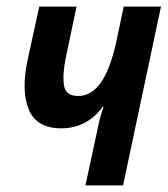

<svg xmlns="http://www.w3.org/2000/svg" viewBox="-20 -562 510 582"><path d="M239 0 275 -167Q278 -184 283 -203Q288 -222 294 -238H291Q269 -207 237 -190Q205 -173 166 -173Q91 -173 67.5 -229.5Q44 -286 63 -377L99 -542H212L179 -385Q169 -335 174 -303Q179 -271 217 -271Q256 -271 284.5 -310Q313 -349 332 -433L355 -542H468L353 0Z"/></svg>

Font: Noto Sans Condensed SemiBold
Style: Italic
Weight: 600
Width: 3
Italic angle: -12°
Designer: Monotype Design Team
Foundry: Monotype Imaging Inc.
Version: Version 2.013; ttfautohint (v1.8.4.7-5d5b)